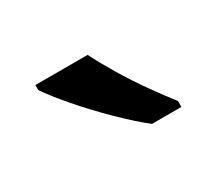

<svg xmlns="http://www.w3.org/2000/svg" viewBox="-48 -853 378 334"><g transform="rotate(-30 140.5 -686.0)"><path d="M145 -766Q156 -744 172.5 -716.5Q189 -689 207.5 -663Q226 -637 241 -618V-606H182Q159 -624 130 -652.5Q101 -681 76.5 -709.5Q52 -738 40 -756V-766Z"/></g></svg>

Font: Noto Sans Yi
Style: Regular
Weight: 400
Designer: Monotype Design Team
Foundry: Monotype Imaging Inc.
Version: Version 2.002; ttfautohint (v1.8.4.7-5d5b)